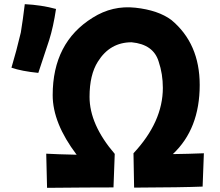

<svg xmlns="http://www.w3.org/2000/svg" viewBox="-20 -836 1055 922"><path d="M99 -816Q179 -812 249 -793Q236 -706 216 -643Q181 -536 164 -486Q84 -494 35 -511Q59 -591 80 -680Q90 -741 99 -816ZM531 -97 525 64Q408 64 206 66L202 -98Q254 -95 348 -93Q233 -245 233 -379Q233 -632 425 -751Q520 -811 630 -799Q740 -787 803 -740Q939 -627 939 -428Q939 -217 810 -96Q885 -97 959 -100L953 60Q858 64 624 65L621 -100Q762 -251 762 -414Q762 -481 742 -540Q717 -623 612 -633Q508 -633 450 -540Q410 -477 410 -371Q410 -238 531 -97Z"/></svg>

Font: KN Bobohei
Style: Bold
Weight: 700
Designer: Kingnam Type Foundry
Version: Version 1.710;March 18, 2023